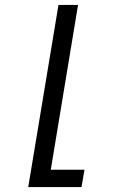

<svg xmlns="http://www.w3.org/2000/svg" viewBox="-20 -540 540 775"><path d="M94 215 216 -520H295L185 145H321L309 215Z"/></svg>

Font: Iosevka Fixed
Style: Italic
Weight: 400
Italic angle: -9°
Monospace: yes
Designer: Belleve Invis
Foundry: Belleve Invis
Version: Version 33.2.4